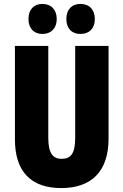

<svg xmlns="http://www.w3.org/2000/svg" viewBox="-20 -948 628 978"><path d="M125 -851C125 -803 153 -775 196 -775C241 -775 269 -805 269 -851C269 -898 241 -928 196 -928C153 -928 125 -900 125 -851ZM318 -851C318 -804 345 -775 390 -775C436 -775 463 -805 463 -851C463 -898 436 -928 390 -928C346 -928 318 -900 318 -851ZM533 -242V-714H363V-247C363 -167 342 -139 294 -139C249 -139 226 -168 226 -246V-714H56V-238C56 -72 140 10 292 10C448 10 533 -77 533 -242Z"/></svg>

Font: Noto Sans Hebrew ExtraCondensed Black
Style: Regular
Weight: 900
Width: 2
Designer: Monotype Design Team
Foundry: Monotype Imaging Inc.
Version: Version 2.004